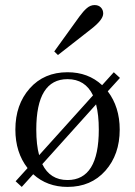

<svg xmlns="http://www.w3.org/2000/svg" viewBox="-20 -734 536 762"><path d="M195.3 -529.8 294.9 -668Q310.5 -689.5 324.7 -701.7Q338.9 -713.9 355.5 -713.9Q371.1 -713.9 380.4 -704.3Q389.6 -694.8 389.6 -680.2Q389.6 -655.8 341.8 -618.7L210 -515.6ZM41 -219.7Q41 -318.8 97.9 -383.1Q154.8 -447.3 248 -447.3Q330.1 -447.3 385.3 -396L431.6 -447.3L456.1 -424.8L407.7 -371.6Q455.1 -309.1 455.1 -219.7Q455.1 -120.6 398.2 -56.4Q341.3 7.8 248 7.8Q167 7.8 111.8 -42.5L66.4 7.8L42 -14.6L89.4 -66.9Q41 -128.9 41 -219.7ZM124 -219.7Q124 -159.2 135.3 -118.2L349.1 -355.5Q318.4 -419.9 248 -419.9Q124 -419.9 124 -219.7ZM147.9 -82.5Q178.7 -19.5 248 -19.5Q372.1 -19.5 372.1 -219.7Q372.1 -278.3 361.3 -319.8Z"/></svg>

Font: Theano Modern
Style: Regular
Weight: 400
Designer: Alexey Kryukov
Version: Version 2.00